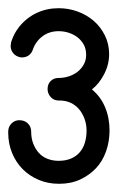

<svg xmlns="http://www.w3.org/2000/svg" viewBox="-20 -747 289 468"><path d="M60 -626Q57 -617 50 -612Q43 -607 33 -607Q29 -607 24 -609Q16 -612 11 -619Q6 -626 6 -635Q6 -637 6.5 -639.5Q7 -642 7 -644Q11 -656 15.5 -664.5Q20 -673 27 -682Q45 -704 69.5 -715.5Q94 -727 123 -727Q147 -727 169 -719Q191 -711 208 -696.5Q225 -682 235.5 -661Q246 -640 246 -615Q246 -590 234 -566.5Q222 -543 204 -529Q225 -512 236 -486Q247 -460 247 -429Q247 -402 238.5 -378Q230 -354 214 -337Q198 -320 175.5 -309.5Q153 -299 124 -299Q97 -299 74.5 -308.5Q52 -318 35.5 -334.5Q19 -351 9.5 -374Q0 -397 0 -424V-426Q0 -438 8 -446Q16 -454 27 -454Q40 -454 48 -446Q56 -438 56 -426Q56 -410 61 -397Q66 -384 74.5 -374.5Q83 -365 95.5 -360Q108 -355 123 -355Q140 -355 153 -360.5Q166 -366 174.5 -376Q183 -386 187 -399.5Q191 -413 191 -429Q191 -444 186 -457.5Q181 -471 172.5 -481Q164 -491 152 -496.5Q140 -502 126 -502H123Q111 -502 103.5 -510.5Q96 -519 96 -530Q96 -542 103.5 -549.5Q111 -557 123 -557Q136 -557 148 -561Q160 -565 169 -572Q178 -579 184 -589.5Q190 -600 190 -613Q190 -628 184 -638.5Q178 -649 169 -656Q160 -663 148 -667Q136 -671 123 -671Q100 -671 83.5 -658.5Q67 -646 60 -626Z"/></svg>

Font: VDS
Style: Regular
Weight: 400
Designer: artmaker
Foundry: artmaker
Version: Version 1.000 2009 initial release